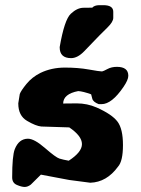

<svg xmlns="http://www.w3.org/2000/svg" viewBox="-20 -699 552 754"><path d="M259.3 -470.7Q214.4 -470.7 214.4 -513.2V-514.2Q232.9 -621.6 258.1 -645Q283.2 -668.5 308.1 -668.5Q333 -668.5 342.3 -668.9Q350.6 -678.2 369.1 -678.7H385.7Q424.8 -678.7 424.8 -652.8V-628.9Q424.8 -613.3 402.1 -591.1Q379.4 -568.8 369.9 -559.1Q360.4 -549.3 349.6 -538.1Q328.1 -516.1 311 -498Q284.7 -470.7 259.3 -470.7ZM439 -436.5Q483.9 -436.5 483.9 -401.4Q483.9 -385.3 464.8 -357.4Q418.9 -290 378.9 -290H367.7Q345.2 -298.8 342.3 -311.8Q339.4 -324.7 337.9 -328.6Q305.7 -340.3 287.1 -341.3Q228.5 -330.1 228 -292.5H231.9Q240.7 -293 281.5 -293Q322.3 -293 359.4 -276.9Q419.9 -250 441.4 -221.4Q462.9 -192.9 462.9 -129.4Q462.9 -65.9 443.4 -44.4Q398.9 16.6 334.5 18.6L252 7.8L140.6 -13.2L101.1 25.9Q88.9 35.2 76.9 35.2Q64.9 35.2 46.4 27.3Q27.8 19.5 27.8 -2.4Q27.8 -87.4 38.1 -113.3Q54.2 -153.8 89.4 -154.3Q114.7 -154.3 157 -117.4Q199.2 -80.6 213.6 -76.2Q228 -71.8 250 -67.9Q301.8 -101.6 301.8 -132.8Q301.8 -132.8 301.8 -133.3Q301.8 -165 252 -198.7L144.5 -202.1H142.6Q120.6 -204.1 86.2 -224.4Q51.8 -244.6 51.8 -292.5V-293.5L57.6 -329.6Q62 -342.3 83.7 -369.1Q105.5 -396 138.7 -412.6Q182.1 -433.6 234.6 -433.6Q287.1 -433.6 329.1 -426Q371.1 -418.5 379.9 -418.5H380.9Q386.2 -419.4 402.1 -428Q418 -436.5 439 -436.5Z"/></svg>

Font: Drukaatie burti
Style: Heavy
Weight: 800
Version: Version 0.14